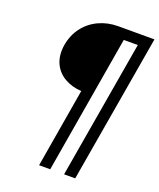

<svg xmlns="http://www.w3.org/2000/svg" viewBox="-165 -800 926 1119"><g transform="rotate(20 298.0 -240.5)"><path d="M298 -271Q238 -275 192.5 -301.5Q147 -328 125.5 -375Q104 -422 113 -486Q124 -553 160.5 -601Q197 -649 252 -674.5Q307 -700 371 -700H596L439 219H370L516 -636H429L284 219H215Z"/></g></svg>

Font: Jost
Style: Italic
Weight: 400
Italic angle: -5°
Version: Version 3.710